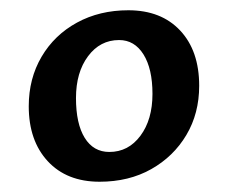

<svg xmlns="http://www.w3.org/2000/svg" viewBox="-20 -804 444 374"><path d="M230 -784Q294 -784 331 -744.5Q368 -705 368 -637Q368 -583 343 -541Q318 -499 274.5 -474.5Q231 -450 174 -450Q110 -450 73 -490Q36 -530 36 -597Q36 -651 61 -693.5Q86 -736 130 -760Q174 -784 230 -784ZM212 -726Q175 -726 151.5 -694.5Q128 -663 128 -613Q128 -563 145 -535.5Q162 -508 193 -508Q230 -508 253.5 -539.5Q277 -571 277 -621Q277 -670 259.5 -698Q242 -726 212 -726Z"/></svg>

Font: Merienda Medium
Style: Regular
Weight: 500
Designer: Eduardo Rodriguez Tunni
Foundry: Eduardo Rodriguez Tunni
Version: Version 2.001; ttfautohint (v1.8.4.7-5d5b)